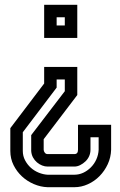

<svg xmlns="http://www.w3.org/2000/svg" viewBox="-20 -780 501 800"><path d="M164 -432V-501H302V-384L162 -200V-156Q162 -150 166.5 -144Q171 -138 178 -138H290Q305 -138 305 -156V-260H443V-156Q442 -124 429 -96Q416 -68 395 -46.5Q374 -25 346.5 -12.5Q319 0 290 0H178Q149 -1 121 -13Q93 -25 71.5 -45Q50 -65 36.5 -92Q23 -119 23 -151V-246ZM250 -449H216V-415L75 -229V-151Q75 -130 84.5 -112Q94 -94 108.5 -81Q123 -68 141.5 -60.5Q160 -53 178 -52H290Q309 -52 326.5 -60Q344 -68 358.5 -82.5Q373 -97 381.5 -116Q390 -135 391 -156V-208H357V-156Q357 -142 351.5 -129.5Q346 -117 336 -107.5Q326 -98 314 -92Q302 -86 290 -86H178Q167 -86 155.5 -90.5Q144 -95 134 -103.5Q124 -112 117.5 -124Q111 -136 110 -151V-217L250 -400ZM164 -760H302V-622H164ZM250 -708H216V-674H250Z"/></svg>

Font: Aurach Bi
Style: Regular
Weight: 400
Designer: Peter Wiegel
Foundry: Peter Wiegel
Version: Version 1.002